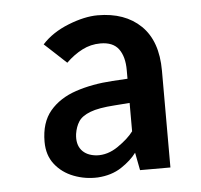

<svg xmlns="http://www.w3.org/2000/svg" viewBox="-40 -761 541 517"><g transform="rotate(-5 231.0 -502.5)"><path d="M204.6 -284.7Q170.4 -283.2 139.4 -295.2Q108.4 -307.1 89.1 -331.8Q69.8 -356.4 69.8 -392.6Q69.8 -444.8 95.9 -475.8Q122.1 -506.8 166.5 -521.7Q210.9 -536.6 265.6 -540L307.1 -542.5V-565.9Q307.1 -602.1 292 -622.8Q276.9 -643.6 242.7 -643.6Q216.3 -643.6 193.4 -631.8Q170.4 -620.1 149.4 -599.6Q149.4 -599.6 140.4 -607.9Q131.3 -616.2 119.9 -627Q108.4 -637.7 99.4 -646Q90.3 -654.3 90.3 -654.3Q117.7 -684.6 161.9 -702.1Q206.1 -719.7 241.7 -719.7Q315.4 -719.7 358.4 -678Q401.4 -636.2 401.4 -556.2V-294.4H319.3L310.1 -342.3Q295.4 -322.3 268.8 -304.7Q242.2 -287.1 204.6 -284.7ZM206.1 -344.2Q236.3 -342.3 264.6 -361.8Q293 -381.3 307.1 -400.4V-477.1L266.6 -474.1Q222.7 -471.2 200 -462.4Q177.2 -453.6 168.2 -439.7Q159.2 -425.8 156.2 -406.2Q152.8 -378.9 166 -362.8Q179.2 -346.7 206.1 -344.2Z"/></g></svg>

Font: Pontano Sans
Style: Bold
Weight: 700
Designer: Vernon Adams
Foundry: Vernon Adams
Version: Version 2.001